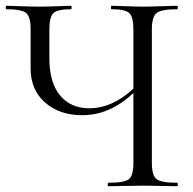

<svg xmlns="http://www.w3.org/2000/svg" viewBox="-23 -645 670 665"><path d="M591 -12Q593 -12 593 -6Q593 0 591 0Q576 0 536 -1Q496 -2 473 -2Q447 -2 407 -1Q367 0 352 0Q350 0 350 -6Q350 -12 352 -12Q408 -12 423.5 -24.5Q439 -37 439 -81V-323Q358 -246 262 -246Q183 -246 133 -290Q83 -334 83 -408V-544Q83 -587 67.5 -600Q52 -613 -1 -613Q-3 -613 -3 -619Q-3 -625 -1 -625Q11 -625 48 -623.5Q85 -622 114 -622Q140 -622 176 -623.5Q212 -625 223 -625Q225 -625 225 -619Q225 -613 223 -613Q176 -613 162 -599.5Q148 -586 148 -542V-443Q148 -359 185 -314.5Q222 -270 286 -270Q366 -270 439 -338V-542Q439 -586 425 -599.5Q411 -613 364 -613Q361 -613 361 -619Q361 -625 364 -625Q377 -625 413.5 -623.5Q450 -622 473 -622Q497 -622 536.5 -623.5Q576 -625 591 -625Q593 -625 593 -619Q593 -613 591 -613Q536 -613 519.5 -600Q503 -587 503 -544V-81Q503 -37 519.5 -24.5Q536 -12 591 -12Z"/></svg>

Font: Cormorant SC
Style: Regular
Weight: 400
Designer: Christian Thalmann (Catharsis Fonts)
Version: Version 1.000;PS 002.000;hotconv 1.0.88;makeotf.lib2.5.64775